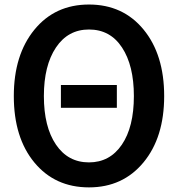

<svg xmlns="http://www.w3.org/2000/svg" viewBox="-20 -810 785 848"><path d="M41 -385.7Q41 -567.4 131.8 -678.7Q222.7 -790 373 -790Q523.4 -790 614.3 -679.2Q705.1 -568.4 705.1 -385.7Q705.1 -203.1 613.8 -92.8Q522.5 17.6 373 17.6Q222.7 17.6 131.8 -92.3Q41 -202.1 41 -385.7ZM173.8 -385.7Q173.8 -250 227.1 -171.4Q280.3 -92.8 373 -92.8Q464.8 -92.8 518.1 -170.9Q571.3 -249 571.3 -385.7Q571.3 -520.5 519 -600.1Q466.8 -679.7 373 -679.7Q280.3 -679.7 227.1 -600.1Q173.8 -520.5 173.8 -385.7ZM249 -334V-434.6H496.1V-334Z"/></svg>

Font: Gothic A1
Style: Bold
Weight: 700
Version: Version 2.50